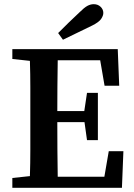

<svg xmlns="http://www.w3.org/2000/svg" viewBox="-20 -898 639 918"><path d="M39 -616V-663H543L550 -488H480L459 -610H256Q255 -547 254.5 -484.5Q254 -422 254 -367H383L396 -454H448V-228H396L384 -314H254Q254 -242 254.5 -178.5Q255 -115 256 -53H479L500 -175H570L563 0H39V-47L123 -56Q125 -118 125 -182Q125 -246 125 -310V-353Q125 -416 125 -479.5Q125 -543 123 -607ZM258 -740Q284 -766 309.5 -791Q335 -816 360 -839Q383 -862 398 -870Q413 -878 428 -878Q448 -878 461 -865.5Q474 -853 474 -836Q474 -823 463.5 -807.5Q453 -792 421 -776Q386 -759 351 -742Q316 -725 281 -708Z"/></svg>

Font: Source Serif Pro SemiBold
Style: Regular
Weight: 600
Designer: Frank Grießhammer
Foundry: Adobe Systems Incorporated
Version: Version 3.001;hotconv 1.0.111;makeotfexe 2.5.65597